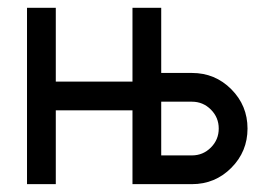

<svg xmlns="http://www.w3.org/2000/svg" viewBox="-20 -469 699 489"><path d="M468.8 -73.2Q497.1 -73.2 517.1 -93.3Q537.1 -113.3 537.1 -141.6Q537.1 -169.9 517.1 -189.9Q497.1 -210 468.8 -210H390.6V-73.2ZM468.8 0H317.4V-188H122.1V0H48.8V-449.2H122.1V-261.2H317.4V-449.2H390.6V-283.2H468.8Q527.8 -283.2 569.1 -241.7Q610.4 -200.2 610.4 -141.6Q610.4 -83 569.1 -41.5Q527.8 0 468.8 0Z"/></svg>

Font: Catrinity
Style: Regular
Weight: 400
Designer: Alexander Lange
Foundry: High-Logic / Made with FontCreator
Version: Version 2.090;May 20, 2024;FontCreator 15.0.0.2974 64-bit